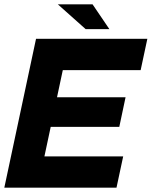

<svg xmlns="http://www.w3.org/2000/svg" viewBox="-31 -870 703 890"><path d="M-11 0 136 -690H291L144 0ZM57 0 88 -145H540L509 0ZM117 -282 146 -419H551L522 -282ZM173 -545 204 -690H652L621 -545ZM366 -735 237 -850H398L476 -735Z"/></svg>

Font: Radio Canada Big
Style: Bold Italic
Weight: 700
Italic angle: -12°
Designer: Étienne Aubert Bonn
Foundry: Coppers and Brasses
Version: Version 1.001